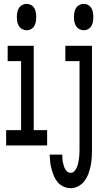

<svg xmlns="http://www.w3.org/2000/svg" viewBox="-20 -759 540 1002"><path d="M119 -601Q107 -601 96 -607Q85 -613 78.5 -623.5Q72 -634 70 -646Q68 -658 68 -670Q68 -682 70 -694Q72 -706 78.5 -716.5Q85 -727 96 -733Q107 -739 119 -739Q131 -739 142 -733Q153 -727 159 -716.5Q165 -706 167 -694Q169 -682 169 -670Q169 -658 167 -646Q165 -634 159 -623.5Q153 -613 142 -607Q131 -601 119 -601ZM12 0V-80H90V-440H20V-520H156V-80H226V0ZM417 -601Q405 -601 394 -607Q383 -613 376.5 -623.5Q370 -634 368 -646Q366 -658 366 -670Q366 -682 368 -694Q370 -706 376.5 -716.5Q383 -727 394 -733Q405 -739 417 -739Q429 -739 440 -733Q451 -727 457 -716.5Q463 -706 465 -694Q467 -682 467 -670Q467 -658 465 -646Q463 -634 457 -623.5Q451 -613 440 -607Q429 -601 417 -601ZM349 223Q330 223 312 215Q294 207 281.5 192.5Q269 178 261.5 160Q254 142 249 123.5Q244 105 242 86Q240 67 239 48H305Q305 57 305.5 67Q306 77 308 86Q310 95 312.5 104.5Q315 114 319.5 122.5Q324 131 331.5 137Q339 143 349 143Q361 143 369 133.5Q377 124 381.5 113Q386 102 388.5 90Q391 78 392.5 66.5Q394 55 394.5 43Q395 31 395 19V-440H321V-520H460V19Q460 40 459 61.5Q458 83 453.5 104.5Q449 126 442 146Q435 166 422 184Q409 202 389.5 212.5Q370 223 349 223Z"/></svg>

Font: Iosevka Curly Slab Medium
Style: Regular
Weight: 500
Monospace: yes
Designer: Belleve Invis
Foundry: Belleve Invis
Version: Version 22.1.2; ttfautohint (v1.8.4)